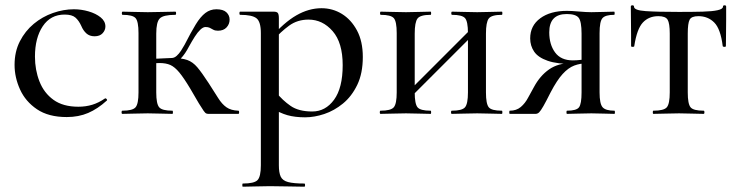

<svg xmlns="http://www.w3.org/2000/svg" viewBox="-20 -430 2793 725"><path d="M232 12Q163 12 119.5 -17.5Q76 -47 55.5 -92.5Q35 -138 35 -185Q35 -235 55 -274Q75 -313 107.5 -340Q140 -367 180 -381Q220 -395 259 -395Q287 -395 314.5 -387Q342 -379 360 -364.5Q378 -350 378 -330Q378 -316 367.5 -304.5Q357 -293 337 -293Q318 -293 306 -304Q294 -315 287 -332Q278 -352 265 -363.5Q252 -375 224 -375Q171 -375 141.5 -331Q112 -287 112 -216Q112 -166 129 -122.5Q146 -79 182 -53Q218 -27 276 -27Q304 -27 328.5 -34.5Q353 -42 376 -58Q379 -60 382.5 -56Q386 -52 383 -50Q349 -19 313 -3.5Q277 12 232 12Z M442 0Q439 0 439 -6Q439 -12 442 -12Q481 -12 492 -25Q503 -38 503 -81V-305Q503 -349 492 -361.5Q481 -374 443 -374Q440 -374 440 -380Q440 -386 443 -386Q462 -386 487 -385Q512 -384 538 -384Q567 -384 594.5 -385Q622 -386 642 -386Q645 -386 645 -380Q645 -374 642 -374Q597 -374 583.5 -360.5Q570 -347 570 -303V-81Q570 -38 581 -25Q592 -12 631 -12Q633 -12 633 -6Q633 0 631 0Q611 0 587 -1Q563 -2 538 -2Q512 -2 487 -1Q462 0 442 0ZM767 0Q763 0 759 -1.5Q755 -3 749 -11.5Q743 -20 731 -39.5Q719 -59 698 -96Q674 -136 657 -156.5Q640 -177 623.5 -184.5Q607 -192 582 -192Q565 -192 540 -189L539 -207Q555 -208 572.5 -208.5Q590 -209 605 -210Q620 -211 628 -211Q666 -211 687 -203.5Q708 -196 725 -176Q742 -156 768 -116Q790 -82 804 -59.5Q818 -37 835 -25Q852 -13 880 -12Q883 -12 883 -6Q883 0 880 0ZM628 -193V-211Q638 -211 647 -219Q656 -227 663.5 -238.5Q671 -250 677 -261Q701 -308 719 -337.5Q737 -367 755.5 -381Q774 -395 797 -395Q823 -395 835 -383.5Q847 -372 847 -356Q847 -339 835.5 -326.5Q824 -314 803 -314Q792 -314 785 -318Q778 -322 772 -325Q766 -328 756 -328Q747 -328 736.5 -318Q726 -308 715.5 -291.5Q705 -275 694 -255Q679 -226 663 -209.5Q647 -193 628 -193Z M897 275Q895 275 895 269Q895 263 897 263Q940 263 952.5 250Q965 237 965 194V-305Q965 -348 948.5 -361Q932 -374 887 -374Q884 -374 884 -380Q884 -386 887 -386Q909 -386 932.5 -386Q956 -386 977 -386Q998 -386 1013 -386Q1025 -386 1029 -381Q1033 -376 1033 -361V194Q1033 222 1040 237Q1047 252 1068 257.5Q1089 263 1129 263Q1132 263 1132 269Q1132 275 1129 275Q1102 275 1069 274Q1036 273 999 273Q971 273 944 274Q917 275 897 275ZM1132 13Q1094 13 1065.5 5Q1037 -3 1000 -25L1022 -82Q1047 -51 1077.5 -30Q1108 -9 1159 -9Q1209 -9 1241.5 -53.5Q1274 -98 1274 -184Q1274 -269 1236 -312.5Q1198 -356 1145 -356Q1103 -356 1071.5 -333Q1040 -310 1011 -277L1001 -286Q1052 -345 1099 -372Q1146 -399 1194 -399Q1236 -399 1271 -377.5Q1306 -356 1328 -315Q1350 -274 1350 -215Q1350 -153 1329 -109.5Q1308 -66 1275 -39Q1242 -12 1204.5 0.5Q1167 13 1132 13Z M1512 -44 1497 -59 1769 -331 1784 -316ZM1478 -81V-305Q1478 -349 1467 -361.5Q1456 -374 1418 -374Q1415 -374 1415 -380Q1415 -386 1418 -386Q1437 -386 1462 -385Q1487 -384 1513 -384Q1538 -384 1562.5 -385Q1587 -386 1606 -386Q1608 -386 1608 -380Q1608 -374 1606 -374Q1567 -374 1556.5 -360Q1546 -346 1546 -303V-81Q1546 -38 1556.5 -25Q1567 -12 1606 -12Q1608 -12 1608 -6Q1608 0 1606 0Q1586 0 1562 -1Q1538 -2 1513 -2Q1487 -2 1462 -1Q1437 0 1417 0Q1414 0 1414 -6Q1414 -12 1417 -12Q1456 -12 1467 -25Q1478 -38 1478 -81ZM1747 -81V-305Q1747 -349 1736 -361.5Q1725 -374 1687 -374Q1684 -374 1684 -380Q1684 -386 1687 -386Q1706 -386 1731 -385Q1756 -384 1782 -384Q1807 -384 1831.5 -385Q1856 -386 1875 -386Q1877 -386 1877 -380Q1877 -374 1875 -374Q1836 -374 1825.5 -360Q1815 -346 1815 -303V-81Q1815 -38 1825.5 -25Q1836 -12 1875 -12Q1877 -12 1877 -6Q1877 0 1875 0Q1855 0 1831 -1Q1807 -2 1782 -2Q1756 -2 1730.5 -1Q1705 0 1686 0Q1683 0 1683 -6Q1683 -12 1686 -12Q1725 -12 1736 -25Q1747 -38 1747 -81Z M2300 -12Q2302 -12 2302 -6Q2302 0 2300 0Q2283 0 2260.5 -1Q2238 -2 2213 -2Q2186 -2 2163.5 -1Q2141 0 2121 0Q2119 0 2119 -6Q2119 -12 2121 -12Q2157 -12 2166.5 -25Q2176 -38 2176 -81V-193L2198 -191Q2171 -191 2148.5 -182.5Q2126 -174 2104.5 -150.5Q2083 -127 2059 -81Q2042 -47 2032 -29.5Q2022 -12 2016 -6Q2010 0 2002 0H1905Q1903 0 1903 -6Q1903 -12 1905 -12Q1930 -12 1946.5 -26Q1963 -40 1974 -61Q1985 -82 1996 -101Q2019 -144 2053.5 -168Q2088 -192 2139 -192L2146 -188Q2084 -188 2048 -200.5Q2012 -213 1997 -235Q1982 -257 1982 -285Q1982 -333 2020 -361Q2058 -389 2121 -389Q2138 -389 2166 -386.5Q2194 -384 2213 -384Q2238 -384 2259.5 -385Q2281 -386 2299 -386Q2301 -386 2301 -380Q2301 -374 2299 -374Q2266 -374 2255 -361.5Q2244 -349 2244 -305V-81Q2244 -38 2255.5 -25Q2267 -12 2300 -12ZM2054 -308Q2054 -262 2076 -232Q2098 -202 2143 -202Q2157 -202 2174 -204Q2191 -206 2201 -208L2176 -199V-303Q2176 -349 2165 -363Q2154 -377 2120 -377Q2054 -377 2054 -308Z M2447 0Q2445 0 2445 -6Q2445 -12 2447 -12Q2487 -12 2498 -25Q2509 -38 2509 -81V-303Q2509 -342 2501 -355.5Q2493 -369 2466 -369Q2430 -369 2407.5 -345Q2385 -321 2375 -256Q2375 -253 2369 -253Q2363 -253 2363 -256Q2363 -270 2363 -298Q2363 -326 2362.5 -356Q2362 -386 2362 -405Q2362 -410 2368 -410Q2374 -410 2374 -405Q2374 -391 2418.5 -388Q2463 -385 2544 -385Q2596 -385 2633 -386Q2670 -387 2690 -391.5Q2710 -396 2710 -405Q2710 -410 2716 -410Q2722 -410 2722 -405Q2722 -386 2722 -356Q2722 -326 2721.5 -298Q2721 -270 2721 -256Q2721 -253 2715.5 -253Q2710 -253 2709 -256Q2701 -321 2677 -345Q2653 -369 2617 -369Q2591 -369 2584 -355.5Q2577 -342 2577 -303V-81Q2577 -38 2587.5 -25Q2598 -12 2637 -12Q2640 -12 2640 -6Q2640 0 2637 0Q2617 0 2593 -1Q2569 -2 2544 -2Q2518 -2 2493 -1Q2468 0 2447 0Z"/></svg>

Font: Cormorant Medium
Style: Regular
Weight: 500
Designer: Christian Thalmann (Catharsis Fonts)
Foundry: Catharsis Fonts
Version: Version 4.000